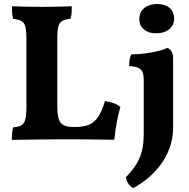

<svg xmlns="http://www.w3.org/2000/svg" viewBox="-20 -711 963 980"><path d="M367.8 -63Q410.2 -63 437.9 -76.2Q465.6 -89.4 483.6 -118.4Q501.6 -147.4 515.8 -195Q541.6 -191.2 562.4 -183.5Q583.2 -175.8 594.6 -165Q583.6 -130 575.8 -85.5Q568 -41 563.6 2Q538 2 498.4 1.5Q458.8 1 414.1 0.5Q369.4 0 329.4 0Q302.6 0 261.3 0.3Q220 0.6 175.9 1.1Q131.8 1.6 95 2.1Q58.2 2.6 40.4 3Q40.4 -15.4 42 -32.4Q43.6 -49.4 47.2 -61Q74.2 -63 88.9 -71.3Q103.6 -79.6 109.2 -101.9Q114.8 -124.2 114.8 -167.4V-514.2Q114.8 -554.4 109.4 -575Q104 -595.6 89.1 -603.7Q74.2 -611.8 47 -615Q43.4 -627.2 42.1 -645.6Q40.8 -664 40.8 -679Q67.6 -678 91.8 -677.5Q116 -677 140.9 -676.5Q165.8 -676 193.6 -676Q216.8 -676 244.6 -676.5Q272.4 -677 299.4 -677.5Q326.4 -678 346.4 -679Q346.4 -661.8 345.4 -644.8Q344.4 -627.8 339 -615Q312.4 -612.4 297.8 -604.3Q283.2 -596.2 277.8 -575.1Q272.4 -554 272.4 -513V-170.4Q272.4 -128 279.4 -104.7Q286.4 -81.4 304.4 -72.2Q322.4 -63 355.2 -63ZM659.8 249Q645.6 241.4 635.3 226.6Q625 211.8 622.8 193.4Q658.2 156.4 677.7 124Q697.2 91.6 705.4 54.8Q713.6 18 713.6 -29.8V-303.4Q713.6 -326.4 708.2 -341.5Q702.8 -356.6 686.8 -364.3Q670.8 -372 639.2 -373.8Q639.2 -389.6 641.5 -405.2Q643.8 -420.8 650.6 -433.6Q686.6 -433.6 723.2 -438.6Q759.8 -443.6 789.6 -451.1Q819.4 -458.6 833.8 -467Q847 -461.6 855.3 -448.7Q863.6 -435.8 863.6 -412.6V-63Q863.6 -1.8 844.3 48.1Q825 98 794.4 136.9Q763.8 175.8 728 203.9Q692.2 232 659.8 249ZM775.8 -541Q737.6 -541 714.3 -561Q691 -581 691 -612.8Q691 -650 716.8 -670.3Q742.6 -690.6 780 -690.6Q822.6 -690.6 845.7 -670.6Q868.8 -650.6 868.8 -614Q868.8 -582.6 843.5 -561.8Q818.2 -541 775.8 -541Z"/></svg>

Font: Vollkorn
Style: Regular
Weight: 400
Designer: Friedrich Althausen
Foundry: Friedrich Althausen
Version: Version 4.104